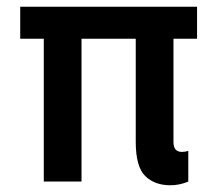

<svg xmlns="http://www.w3.org/2000/svg" viewBox="-20 -539 650 570"><path d="M40 -424V-519H565V-424H495V-117Q495 -88 520 -88Q529 -88 539 -91V0Q513 11 486 11Q439 11 411 -16.5Q383 -44 383 -118V-424H222V0H110V-424Z"/></svg>

Font: Radio Canada Medium
Style: Regular
Weight: 500
Designer: Charles Daoud, Etienne Aubert Bonn, Alexandre Saumier Demers, Jacques Le Bailly
Foundry: Radio-Canada
Version: Version 2.104; ttfautohint (v1.8.4.7-5d5b);gftools[0.9.28.de